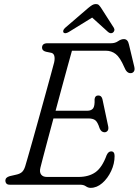

<svg xmlns="http://www.w3.org/2000/svg" viewBox="-20 -914 686 950"><path d="M377 0H29Q16.5 0 11.5 -6Q6.5 -12 6.5 -20Q6.5 -36.5 28.5 -42.5L61 -50Q77.5 -53.5 87.8 -62Q98 -70.5 104.5 -90.5Q107.5 -100 117.8 -136Q128 -172 142.8 -223.8Q157.5 -275.5 173.5 -333.8Q189.5 -392 204.8 -447Q220 -502 231.5 -544.2Q243 -586.5 248 -605.5Q252 -624.5 248.8 -637Q245.5 -649.5 234.5 -652.5L207.5 -658Q188 -663 188 -678Q188 -700 215 -700H529Q549.5 -700 564.2 -710.2Q579 -720.5 593 -720.5Q612.5 -720.5 618 -694L644.5 -583.5Q648 -568.5 642.5 -560.5Q637 -552.5 627.5 -552Q607 -550.5 595 -581.5Q574 -630 552.8 -646.5Q531.5 -663 504 -663H336Q327.5 -633 314.5 -585.5Q301.5 -538 286 -481Q270.5 -424 255 -366H411Q431.5 -366 440.5 -377.5Q449.5 -389 448 -423.5Q450.5 -441.5 465.5 -441.5Q475.5 -441.5 480.5 -436Q485.5 -430.5 487 -422.5L515.5 -288Q518 -273.5 512 -266.5Q506 -259.5 497.5 -259.5Q481 -259.5 473 -279Q463 -310.5 451.2 -319.2Q439.5 -328 417 -328H244.5Q228.5 -269 214.8 -217.5Q201 -166 191.8 -130.5Q182.5 -95 180 -84.5Q174.5 -63 183.2 -50.8Q192 -38.5 212 -38.5H368Q419.5 -38.5 452.5 -62Q485.5 -85.5 507.5 -146Q516 -165 530 -165Q547 -165 547 -142Q547 -104 530 -67.8Q513 -31.5 486 -8Q459 15.5 428.5 15.5Q416 15.5 405 7.8Q394 0 377 0ZM320 -755.5Q302.5 -745.5 295 -752.5Q291.5 -756 293 -762.5Q294.5 -769 302 -776L416.5 -874.5Q427.5 -883.5 436 -888.8Q444.5 -894 454.5 -894Q464 -894 469.2 -888.8Q474.5 -883.5 480.5 -874.5L543.5 -776Q547.5 -769 545.5 -762.5Q543.5 -756 538.5 -752.5Q527.5 -745.5 515 -755.5L436 -827Z"/></svg>

Font: Fraunces 9pt S100 Light
Style: Italic
Weight: 300
Italic angle: -16°
Version: Version 1.000; ttfautohint (v1.8.3)